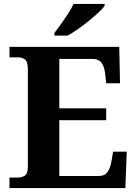

<svg xmlns="http://www.w3.org/2000/svg" viewBox="-20 -951 693 971"><path d="M28 0V-53H70Q91 -53 106 -63Q121 -73 121 -113V-596Q121 -639 106.5 -650Q92 -661 70 -661H28V-714H583L587 -530H517L512 -577Q508 -614 493.5 -633.5Q479 -653 448 -653H280V-403H517V-343H280V-61H480Q510 -61 524.5 -82.5Q539 -104 544 -137L552 -184H621L614 0ZM255 -784Q270 -803 288.5 -829Q307 -855 324.5 -882Q342 -909 352 -931H509V-921Q500 -908 478.5 -888Q457 -868 430 -846Q403 -824 375 -804.5Q347 -785 323 -771H255Z"/></svg>

Font: Noto Serif Thai
Style: Bold
Weight: 700
Designer: Monotype Design Team
Foundry: Monotype Imaging Inc.
Version: Version 2.002; ttfautohint (v1.8.4.7-5d5b)